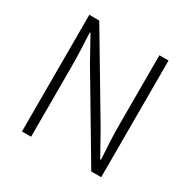

<svg xmlns="http://www.w3.org/2000/svg" viewBox="-162 -884 1031 1039"><g transform="rotate(30 353.5 -364.5)"><path d="M106 0H163V-437C163 -509 159 -578 156 -648H160L241 -502L539 0H601V-729H544V-297C544 -226 548 -152 553 -81H548L466 -228L168 -729H106Z"/></g></svg>

Font: Noto Sans TC Light
Style: Regular
Weight: 300
Designer: Ryoko NISHIZUKA 西塚涼子 (kana, bopomofo & ideographs); Paul D. Hunt (Latin, Greek & Cyrillic); Sandoll Communications 산돌커뮤니
Foundry: Adobe
Version: Version 2.004;hotconv 1.0.118;makeotfexe 2.5.65603